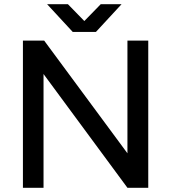

<svg xmlns="http://www.w3.org/2000/svg" viewBox="-20 -893 814 913"><path d="M89 0V-700H190L586 -164V-700H685V0H586L187 -541V0ZM326 -741 204 -873H303L381 -793L459 -873H558L436 -741Z"/></svg>

Font: Figtree Medium
Style: Regular
Weight: 500
Designer: Erik Kennedy
Foundry: Erik Kennedy
Version: Version 2.001; ttfautohint (v1.8.4.7-5d5b);gftools[0.9.27]